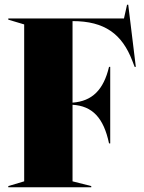

<svg xmlns="http://www.w3.org/2000/svg" viewBox="-20 -790 608 810"><path d="M15 0H365V-5L286 -25V-348C369 -343 417 -294 440 -185H445V-508H440C417 -411 369 -363 286 -357V-701C422 -701 495 -646 538 -534L548 -508H553L521 -770H516L503 -712H15V-707L82 -687V-25L15 -5Z"/></svg>

Font: Nyght Serif Dark
Style: Regular
Weight: 800
Designer: Maksym Kobuzan
Version: Version 0.410;Glyphs 3.1.2 (3151)